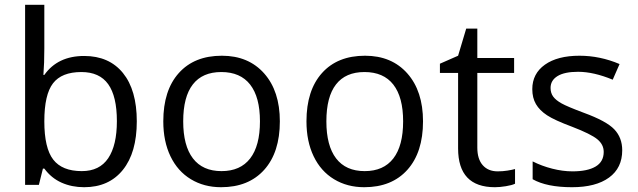

<svg xmlns="http://www.w3.org/2000/svg" viewBox="-20 -780 2691 810"><path d="M335 -543.9Q440.4 -543.9 498.8 -471.9Q557.1 -399.9 557.1 -268.1Q557.1 -136.2 498.3 -63.2Q439.5 9.8 335 9.8Q282.7 9.8 239.5 -9.5Q196.3 -28.8 167 -68.8H161.1L144 0H85.9V-759.8H167V-575.2Q167 -513.2 163.1 -463.9H167Q223.6 -543.9 335 -543.9ZM323.2 -476.1Q240.2 -476.1 203.6 -428.5Q167 -380.9 167 -268.1Q167 -155.3 204.6 -106.7Q242.2 -58.1 325.2 -58.1Q399.9 -58.1 436.5 -112.5Q473.1 -167 473.1 -269Q473.1 -373.5 436.5 -424.8Q399.9 -476.1 323.2 -476.1Z M1160.6 -268.1Q1160.6 -137.2 1094.7 -63.7Q1028.8 9.8 912.6 9.8Q840.8 9.8 785.2 -23.9Q729.5 -57.6 699.2 -120.6Q668.9 -183.6 668.9 -268.1Q668.9 -398.9 734.4 -471.9Q799.8 -544.9 916 -544.9Q1028.3 -544.9 1094.5 -470.2Q1160.6 -395.5 1160.6 -268.1ZM752.9 -268.1Q752.9 -165.5 793.9 -111.8Q835 -58.1 914.6 -58.1Q994.1 -58.1 1035.4 -111.6Q1076.7 -165 1076.7 -268.1Q1076.7 -370.1 1035.4 -423.1Q994.1 -476.1 913.6 -476.1Q834 -476.1 793.5 -423.8Q752.9 -371.6 752.9 -268.1Z M1764.6 -268.1Q1764.6 -137.2 1698.7 -63.7Q1632.8 9.8 1516.6 9.8Q1444.8 9.8 1389.2 -23.9Q1333.5 -57.6 1303.2 -120.6Q1272.9 -183.6 1272.9 -268.1Q1272.9 -398.9 1338.4 -471.9Q1403.8 -544.9 1520 -544.9Q1632.3 -544.9 1698.5 -470.2Q1764.6 -395.5 1764.6 -268.1ZM1356.9 -268.1Q1356.9 -165.5 1397.9 -111.8Q1439 -58.1 1518.6 -58.1Q1598.1 -58.1 1639.4 -111.6Q1680.7 -165 1680.7 -268.1Q1680.7 -370.1 1639.4 -423.1Q1598.1 -476.1 1517.6 -476.1Q1438 -476.1 1397.5 -423.8Q1356.9 -371.6 1356.9 -268.1Z M2079.6 -57.1Q2101.1 -57.1 2121.1 -60.3Q2141.1 -63.5 2152.8 -66.9V-4.9Q2139.6 1.5 2114 5.6Q2088.4 9.8 2067.9 9.8Q1912.6 9.8 1912.6 -153.8V-472.2H1835.9V-511.2L1912.6 -544.9L1946.8 -659.2H1993.7V-535.2H2148.9V-472.2H1993.7V-157.2Q1993.7 -108.9 2016.6 -83Q2039.6 -57.1 2079.6 -57.1Z M2605 -146Q2605 -71.3 2549.3 -30.8Q2493.7 9.8 2393.1 9.8Q2286.6 9.8 2227.1 -23.9V-99.1Q2265.6 -79.6 2309.8 -68.4Q2354 -57.1 2395 -57.1Q2458.5 -57.1 2492.7 -77.4Q2526.9 -97.7 2526.9 -139.2Q2526.9 -170.4 2499.8 -192.6Q2472.7 -214.8 2394 -245.1Q2319.3 -272.9 2287.8 -293.7Q2256.3 -314.5 2241 -340.8Q2225.6 -367.2 2225.6 -403.8Q2225.6 -469.2 2278.8 -507.1Q2332 -544.9 2424.8 -544.9Q2511.2 -544.9 2593.8 -509.8L2564.9 -443.8Q2484.4 -477.1 2418.9 -477.1Q2361.3 -477.1 2332 -459Q2302.7 -440.9 2302.7 -409.2Q2302.7 -387.7 2313.7 -372.6Q2324.7 -357.4 2349.1 -343.8Q2373.5 -330.1 2442.9 -304.2Q2538.1 -269.5 2571.5 -234.4Q2605 -199.2 2605 -146Z"/></svg>

Font: f06896923
Style: Regular
Weight: 400
Foundry: Ascender Corporation
Version: Version 1.10